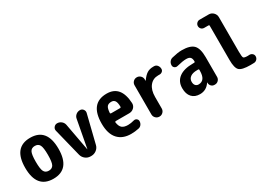

<svg xmlns="http://www.w3.org/2000/svg" viewBox="-11 -1458 3023 2195"><g transform="rotate(-30 1500.0 -360.0)"><path d="M188 -130.4Q206.1 -96.7 250 -96.7Q293.9 -96.7 312 -130.4Q330.1 -164.1 330.1 -260.3Q330.1 -356.4 312 -389.6Q293.9 -422.9 250 -422.9Q206.1 -422.9 188 -389.6Q169.9 -356.4 169.9 -260.3Q169.9 -164.1 188 -130.4ZM30.3 -260.3Q30.3 -530.3 250 -530.3Q469.7 -530.3 469.7 -260.3Q469.7 9.8 250 9.8Q30.3 9.8 30.3 -260.3Z M901.4 -519.5Q927.7 -519.5 943.4 -498.5Q959 -477.5 953.1 -453.1L861.3 -82Q852.5 -45.9 822.3 -22.9Q792 0 754.9 0H745.1Q707 0 677.7 -22.9Q648.4 -45.9 638.7 -82L546.9 -451.2Q540 -477.5 557.1 -498.5Q574.2 -519.5 600.6 -519.5Q630.9 -519.5 654.8 -500Q678.7 -480.5 684.6 -450.2L751 -90.8Q751 -89.8 752 -89.8Q752.9 -89.8 752.9 -90.8L820.3 -452.1Q825.2 -481.4 848.1 -500.5Q871.1 -519.5 901.4 -519.5Z M1311.5 -309.6Q1322.3 -309.6 1323.2 -322.3Q1322.3 -377.9 1306.6 -400.4Q1291 -422.9 1259.8 -422.9Q1220.7 -422.9 1203.1 -401.4Q1185.5 -379.9 1181.6 -320.3Q1181.6 -310.5 1193.4 -309.6ZM1259.8 -530.3Q1446.3 -530.3 1459 -291Q1460 -254.9 1434.6 -230.5Q1409.2 -206.1 1373 -206.1H1194.3Q1190.4 -206.1 1186.5 -202.1Q1182.6 -198.2 1183.6 -194.3Q1191.4 -139.6 1217.8 -118.2Q1244.1 -96.7 1294.9 -96.7Q1333 -96.7 1377.9 -109.4Q1397.5 -114.3 1413.6 -102.1Q1429.7 -89.8 1429.7 -70.3Q1429.7 -44.9 1415 -25.4Q1400.4 -5.9 1376 -1Q1326.2 9.8 1275.4 9.8Q1163.1 9.8 1101.6 -58.1Q1040 -126 1040 -259.8Q1040 -530.3 1259.8 -530.3Z M1888.7 -530.3Q1914.1 -529.3 1929.7 -508.8Q1945.3 -488.3 1945.3 -461.9Q1945.3 -440.4 1928.2 -427.2Q1911.1 -414.1 1888.7 -416H1875Q1805.7 -416 1763.7 -363.8Q1721.7 -311.5 1721.7 -219.7V-68.4Q1721.7 -40 1701.7 -20Q1681.6 0 1654.3 0Q1625 0 1605 -20Q1585 -40 1585 -68.4V-452.1Q1585 -480.5 1604.5 -500Q1624 -519.5 1651.9 -519.5Q1679.7 -519.5 1699.7 -500Q1719.7 -480.5 1719.7 -452.1V-435.5Q1719.7 -434.6 1720.7 -434.6Q1722.7 -434.6 1722.7 -435.5Q1758.8 -487.3 1793 -508.8Q1827.1 -530.3 1875 -530.3Z M2315.4 -224.6V-234.4Q2315.4 -245.1 2303.7 -245.1H2290Q2231.4 -245.1 2200.7 -222.2Q2169.9 -199.2 2169.9 -160.2Q2169.9 -128.9 2185.1 -111.8Q2200.2 -94.7 2224.6 -94.7Q2315.4 -94.7 2315.4 -224.6ZM2250 -530.3Q2361.3 -530.3 2405.8 -485.4Q2450.2 -440.4 2450.2 -325.2V-64.5Q2450.2 -38.1 2431.6 -19Q2413.1 0 2386.7 0H2379.9Q2355.5 0 2338.9 -16.6Q2322.3 -33.2 2321.3 -56.6V-64.5Q2321.3 -65.4 2320.3 -65.4Q2318.4 -65.4 2318.4 -64.5Q2269.5 9.8 2184.6 9.8Q2116.2 9.8 2078.1 -32.2Q2040 -74.2 2040 -150.4Q2040 -238.3 2103.5 -286.6Q2167 -335 2290 -335H2303.7Q2314.5 -335 2315.4 -345.7Q2315.4 -384.8 2299.3 -401.4Q2283.2 -418 2245.1 -418Q2200.2 -418 2119.1 -397.5Q2099.6 -392.6 2082.5 -404.8Q2065.4 -417 2065.4 -438.5Q2065.4 -464.8 2080.6 -484.9Q2095.7 -504.9 2120.1 -510.7Q2199.2 -530.3 2250 -530.3Z M2894.5 -97.7Q2917 -98.6 2933.6 -84.5Q2950.2 -70.3 2950.2 -48.8Q2950.2 -25.4 2934.6 -8.8Q2918.9 7.8 2896.5 8.8Q2881.8 9.8 2849.6 9.8Q2738.3 9.8 2704.1 -22.5Q2669.9 -54.7 2669.9 -160.2V-612.3Q2669.9 -623 2659.2 -623H2603.5Q2580.1 -623 2564.9 -638.7Q2549.8 -654.3 2549.8 -676.3Q2549.8 -698.2 2565.9 -714.4Q2582 -730.5 2603.5 -730.5H2724.6Q2759.8 -730.5 2784.7 -705.1Q2809.6 -679.7 2809.6 -644.5V-190.4Q2809.6 -122.1 2818.8 -109.4Q2828.1 -96.7 2875 -96.7Q2877.9 -96.7 2884.3 -97.2Q2890.6 -97.7 2894.5 -97.7Z"/></g></svg>

Font: Rounded-X Mgen+ 2m bold
Style: Bold
Weight: 700
Designer: [Source Han Sans]
Ryoko NISHIZUKA  (kana & ideographs); Paul D. Hunt (Latin, Greek & Cyrillic); Wenlong ZHANG  (bopomofo
Version: Version 1.059.20150602